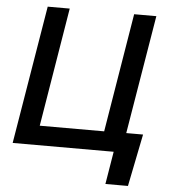

<svg xmlns="http://www.w3.org/2000/svg" viewBox="-59 -781 892 1006"><g transform="rotate(5 386.5 -277.5)"><path d="M707 -103.3H618.6L722.3 -727.3H605.5L502.5 -102.3H163.7L266.7 -727.3H150.9L30.2 0H561.4L533 171.9H651.6Z"/></g></svg>

Font: Magic Ui Pro Semi Bold
Style: Italic
Weight: 600
Italic angle: -9.39999°
Designer: Stefan Endress, Andreas Faust
Version: Version 1.000;FEAKit 1.0